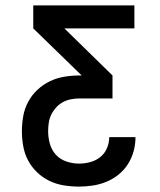

<svg xmlns="http://www.w3.org/2000/svg" viewBox="-20 -690 590 710"><path d="M272 0Q244 0 216 -4.5Q188 -9 163 -21Q138 -33 117.5 -52.5Q97 -72 84 -96.5Q71 -121 66 -149Q61 -177 61 -204Q61 -233 66 -261Q71 -289 84.5 -314Q98 -339 119 -358.5Q140 -378 165.5 -390Q191 -402 219 -406.5Q247 -411 275 -411H282L103 -585V-670H477V-585H218L396 -411V-326H275Q259 -326 243 -323Q227 -320 213 -312.5Q199 -305 188 -293Q177 -281 170 -267Q163 -253 160.5 -237Q158 -221 158 -205Q158 -181 164.5 -158Q171 -135 186.5 -118Q202 -101 225 -93Q248 -85 272 -85Q293 -85 313.5 -90.5Q334 -96 350.5 -109Q367 -122 375.5 -142Q384 -162 384 -183H481V-182Q481 -156 474 -130.5Q467 -105 453 -83Q439 -61 418.5 -44.5Q398 -28 374 -18Q350 -8 324 -4Q298 0 272 0Z"/></svg>

Font: Lode Dark
Style: Bold
Weight: 700
Monospace: yes
Designer: Belleve Invis
Foundry: Belleve Invis
Version: Version 29.2.0; ttfautohint (v1.8.3)